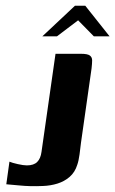

<svg xmlns="http://www.w3.org/2000/svg" viewBox="-20 -648 403 671"><path d="M263 -149Q261 -131 258 -108.5Q255 -86 250 -72Q242 -46 223.5 -30Q205 -14 181 -6.5Q157 1 130 2Q106 3 86 2.5Q66 2 46.5 0Q27 -2 2 -4L13 -83Q22 -79 42 -74.5Q62 -70 74 -70Q98 -70 110 -82Q122 -94 125 -117L174 -460H263Q286 -460 294 -454Q302 -448 302 -437Q302 -426 300 -409ZM128 -521 242 -628H278L363 -521H308L253 -577L179 -521Z"/></svg>

Font: Genos Thin SemiBold
Style: Italic
Weight: 600
Italic angle: -8°
Version: Version 1.010